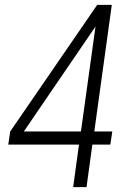

<svg xmlns="http://www.w3.org/2000/svg" viewBox="-20 -770 516 790"><path d="M281 0 305 -175H14L22 -229L380 -750H440L368 -229H442L434 -175H360L336 0ZM63 -207 54 -229H313L373 -661Z"/></svg>

Font: Mohave Light
Style: Italic
Weight: 300
Italic angle: -8°
Designer: Gumpita Rahayu
Foundry: Tokotype
Version: Version 2.003